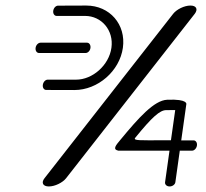

<svg xmlns="http://www.w3.org/2000/svg" viewBox="-20 -672 743 692"><path d="M682.1 -622.5C694 -638.3 688.2 -652 666.3 -652C644.4 -652 616.7 -638.3 604.3 -622.5C604 -622.3 140.3 -29.5 140.3 -29.5C128.1 -13.9 134.1 0 156.1 0C178 0 205.7 -13.7 218.1 -29.5ZM651.5 -296.1C651.5 -296.1 659 -315.7 582.5 -312.5C535.3 -310.4 479.2 -246.9 414.3 -168.5C397.9 -148.7 384.4 -134 406.4 -128.9C486 -128.6 509.8 -129 558.2 -129C558.2 -129 572.3 -129 590.9 -129C581.9 -65.3 574.9 -15.1 574.9 -15.1C573.8 -7.1 580.9 0 591.3 0C601.8 0 610.8 -7 612 -15.1L628 -129C655 -129 672.4 -129 672.4 -129C680.2 -129 688.3 -137.1 689.8 -147.6C691.3 -158 685.5 -166.1 677.6 -166.1H633.2ZM611.5 -275.3C608.1 -251.6 602.2 -209.6 596.1 -166.5C566.9 -166.4 563.5 -166.4 563.5 -166.4C486 -166.4 458.6 -164.6 467.4 -175.4C528.8 -251 556.3 -274.8 578.7 -275.1C592.7 -275.2 603.4 -275.3 611.5 -275.3ZM125.8 -518.1C117.8 -517.9 109.8 -510 108.3 -499.6C106.9 -489.1 112.6 -481 120.6 -481H288.7C296.5 -481 304.6 -488.6 306 -499.1C307.5 -509.5 301.8 -518.1 293.9 -518.1ZM189.2 -651.6C181.3 -651.6 173.3 -643.6 171.9 -633.1C170.4 -622.7 176.2 -614.6 184.1 -614.6C184.1 -614.6 227.7 -614.6 286.7 -614.6C345.6 -614.6 390.5 -563.1 381.6 -499.7C372.7 -436.4 313.3 -384.9 254.4 -384.9C195.4 -384.9 151.8 -384.9 151.8 -384.9C143.9 -384.9 135.9 -376.8 134.4 -366.3C132.9 -355.9 138.6 -347.8 146.5 -347.8C146.5 -347.8 163.4 -347.5 248.1 -347.5C332.7 -347.5 411.1 -415.8 422.9 -499.7C434.7 -583.7 375.6 -652 290.9 -652C206.2 -652 189.2 -651.6 189.2 -651.6Z"/></svg>

Font: Hi.
Style: Tall Oblique
Weight: 400
Designer: Mew Too, Robert Jablonski
Foundry: Cannot Into Space Fonts
Version: Version 1.996